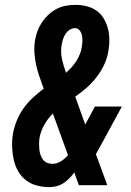

<svg xmlns="http://www.w3.org/2000/svg" viewBox="-20 -763 540 791"><path d="M185 8Q158 8 132.5 1.5Q107 -5 87 -20.5Q67 -36 54.5 -58Q42 -80 36.5 -105Q31 -130 30 -157Q29 -184 33 -210Q38 -238 48.5 -264.5Q59 -291 76 -315.5Q93 -340 115 -360Q137 -380 160 -398Q152 -421 143.5 -444.5Q135 -468 129.5 -492.5Q124 -517 122 -542.5Q120 -568 124 -595Q127 -615 134 -634Q141 -653 152.5 -670.5Q164 -688 179.5 -702.5Q195 -717 213.5 -726.5Q232 -736 252 -739.5Q272 -743 291 -743Q314 -743 336.5 -737.5Q359 -732 377 -719.5Q395 -707 406.5 -688Q418 -669 424 -647.5Q430 -626 430.5 -602.5Q431 -579 427 -556Q423 -527 410.5 -499.5Q398 -472 379.5 -447.5Q361 -423 338 -402.5Q315 -382 290 -365Q291 -361 292.5 -357.5Q294 -354 295 -351L331 -250L371 -324H482L394 -162Q389 -153 384.5 -145Q380 -137 375 -128L422 0H305L294 -30L286 -53Q286 -53 286 -53Q286 -53 286 -53Q286 -53 286 -53Q286 -53 286 -53Q286 -53 286 -53Q286 -53 286 -53Q271 -31 250 -14.5Q229 2 204 6L196 7ZM252 -463Q264 -474 275 -486Q286 -498 294.5 -511.5Q303 -525 309 -540Q315 -555 317 -570Q319 -582 319.5 -594Q320 -606 317.5 -617.5Q315 -629 308 -638Q301 -647 289 -647Q277 -647 266.5 -640Q256 -633 249.5 -622.5Q243 -612 239.5 -601Q236 -590 234 -578Q229 -548 235.5 -519Q242 -490 252 -463ZM196 -88Q214 -88 231 -98.5Q248 -109 260 -124L198 -295Q177 -275 162.5 -249Q148 -223 143 -196Q141 -184 141 -172Q141 -160 142 -148.5Q143 -137 146.5 -126Q150 -115 156.5 -106Q163 -97 173.5 -92.5Q184 -88 196 -88Z"/></svg>

Font: Iosevka Slab Oblique
Style: Bold
Weight: 700
Italic angle: -9°
Monospace: yes
Designer: Belleve Invis
Foundry: Belleve Invis
Version: Version 11.1.1; ttfautohint (v1.8.3)